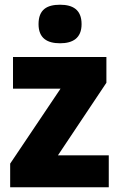

<svg xmlns="http://www.w3.org/2000/svg" viewBox="-20 -792 503 812"><path d="M234 -772C179 -772 143 -752 143 -690C143 -630 180 -609 234 -609C287 -609 325 -630 325 -690C325 -751 288 -772 234 -772ZM440 0V-135H225L430 -442V-551H35V-417H236L23 -100V0Z"/></svg>

Font: Noto Sans Bengali SemiCondensed ExtraBold
Style: Regular
Weight: 800
Width: 4
Designer: Joana Ranito - Universal Thirst; Jelle Bosma - Monotype Design Team
Foundry: Universal Thirst ehf.
Version: Version 3.000